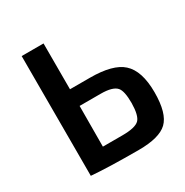

<svg xmlns="http://www.w3.org/2000/svg" viewBox="-162 -820 922 958"><g transform="rotate(-30 299.0 -341.0)"><path d="M334 -426Q466 -426 520 -377Q577 -326 577 -202Q577 -81 530 -36Q484 8 365 8Q188 8 93 0V-690H219V-426ZM330 -96Q405 -96 428 -119Q450 -141 451 -213Q451 -282 432 -304Q410 -330 340 -330H219L218 -96Z"/></g></svg>

Font: Taylor Sans Upright Semi Bold
Style: Regular
Weight: 600
Italic angle: -8°
Designer: Natanael Gama
Version: Version 1.001 September 8, 2015